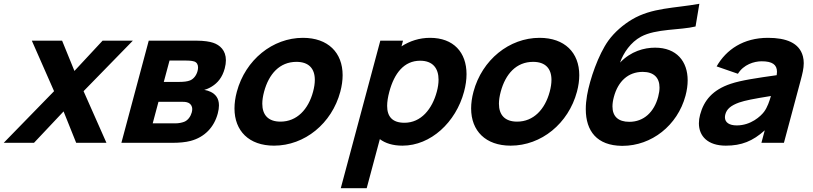

<svg xmlns="http://www.w3.org/2000/svg" viewBox="-82 -755 4297 1015"><path d="M-62.3 0H97.7L254.1 -166L320.7 0H480.7L359.8 -273L620.3 -540H460.3L311.5 -380L246.3 -540H86.3L203.8 -273Z M559.7 0H829.7C864.7 0 899.5 -3 925.3 -10C1000.7 -30 1049.9 -83 1069.2 -155C1073.6 -171.3 1075.5 -185.6 1075.5 -197.9C1075.5 -236.2 1056.7 -256.9 1032.7 -269C1023.1 -274 1010.1 -278 997.7 -280C1010.5 -283 1024.1 -289 1038.5 -298C1068.6 -317 1093.1 -345 1106 -393C1110.3 -409.1 1112.2 -423.5 1112.2 -436.5C1112.2 -488.9 1080.5 -517 1044.4 -529C1026 -535 997.3 -540 957.3 -540H704.3ZM783.9 -322 814.2 -435H897.2C903.2 -435 931.2 -435 944.9 -430C959.1 -425 965 -413 965 -398.3C965 -392.2 964 -385.7 962.2 -379C956.3 -357 942.2 -338 923.1 -330C908.5 -324 887.9 -322 866.9 -322ZM725.3 -103 755.8 -217H877.8C886.8 -217 903.8 -217 915.2 -211C925.4 -205.6 934.2 -195.4 934.2 -178C934.2 -173 933.5 -167.3 931.8 -161C926.4 -141 912.5 -119 891.4 -111C878.1 -106 861.3 -103 847.3 -103Z M1366.6 15C1528.6 15 1672 -102 1717 -270C1725.3 -301 1729.3 -330.4 1729.3 -357.6C1729.3 -476.8 1652.1 -555 1519.4 -555C1359.4 -555 1215.3 -439 1170 -270C1161.6 -238.7 1157.6 -209.2 1157.6 -181.8C1157.6 -63 1234.1 15 1366.6 15ZM1400.7 -112C1336.1 -112 1304.6 -147.2 1304.6 -206.7C1304.6 -225.5 1307.8 -246.7 1314 -270C1339.2 -364 1396.3 -428 1485.3 -428C1550.8 -428 1582.3 -392.1 1582.3 -332.7C1582.3 -314 1579.2 -293 1573 -270C1548.1 -177 1487.7 -112 1400.7 -112Z M2191.5 -555C2135.5 -555 2084.6 -538.5 2040.5 -510L2048.5 -540H1928.5L1719.5 240H1856.5L1926 -19.5C1955.1 2.5 1994.8 15 2045.8 15C2194.8 15 2327.7 -108 2371.1 -270C2380 -303 2384.3 -334.3 2384.3 -363.1C2384.3 -478.3 2315.5 -555 2191.5 -555ZM2056.2 -106C1991 -106 1964.6 -139.9 1964.6 -195.3C1964.6 -217.1 1968.7 -242.3 1976.1 -270C2002.4 -368 2054.1 -434 2139.1 -434C2207.4 -434 2236.4 -392.3 2236.4 -333.5C2236.4 -313.9 2233.2 -292.4 2227.1 -270C2202.8 -179 2144.2 -106 2056.2 -106Z M2617.6 15C2779.6 15 2923 -102 2968 -270C2976.3 -301 2980.3 -330.4 2980.3 -357.6C2980.3 -476.8 2903.1 -555 2770.4 -555C2610.4 -555 2466.3 -439 2421 -270C2412.6 -238.7 2408.6 -209.2 2408.6 -181.8C2408.6 -63 2485.1 15 2617.6 15ZM2651.7 -112C2587.1 -112 2555.6 -147.2 2555.6 -206.7C2555.6 -225.5 2558.8 -246.7 2565 -270C2590.2 -364 2647.3 -428 2736.3 -428C2801.8 -428 2833.3 -392.1 2833.3 -332.7C2833.3 -314 2830.2 -293 2824 -270C2799.1 -177 2738.7 -112 2651.7 -112Z M3204.9 16C3206.3 16 3207.7 16 3209.1 16C3361.9 16 3499.7 -91.4 3541.9 -249C3549.5 -277.4 3553.3 -304.8 3553.3 -330.3C3553.3 -430.6 3494.9 -503 3381 -503C3323 -503 3252.9 -484 3195.8 -424C3213.7 -476 3252.7 -532 3306.5 -561C3386 -604 3513.6 -595 3595 -615L3615.1 -735C3482.7 -711 3364.8 -715 3258.9 -652C3213.6 -625 3167.2 -586 3133.9 -540C3081 -466 3036.2 -336 3021.4 -251C3017 -225.3 3014.7 -201 3014.7 -178.2C3014.7 -61 3074.7 14.3 3204.9 16ZM3244.9 -111C3186.5 -111 3155.8 -139.5 3155.8 -192.2C3155.8 -207.2 3158.2 -224.2 3163.3 -243C3185.3 -325 3238.7 -375 3315.7 -375C3374.2 -375 3404.5 -344.5 3404.5 -292.1C3404.5 -277.4 3402.1 -261 3397.3 -243C3375.9 -163 3321.9 -111 3244.9 -111Z M4162.6 -457C4143.9 -529 4072.9 -555 3977.9 -555C3847.9 -555 3757.3 -493 3706.4 -404L3819 -365C3849.1 -414 3904.6 -431 3944.6 -431C4000.6 -431 4025.5 -413.4 4025.5 -375.2C4025.5 -369.8 4025 -363.8 4023.9 -357.5C3918.4 -342.5 3837.8 -331 3780.8 -312C3685.2 -280 3639.2 -224 3619.1 -149C3614.8 -133.2 3612.7 -117.9 3612.7 -103.3C3612.7 -35.3 3659.5 15 3755.1 15C3838.1 15 3897.6 -9 3960.8 -66L3943.2 0H4062.2L4150.6 -330C4159.8 -364.3 4167 -393.2 4167 -421.2C4167 -433.2 4165.7 -445 4162.6 -457ZM3957.1 -164C3939.9 -141 3887.8 -92 3812.8 -92C3773 -92 3750.3 -107.8 3750.3 -135.1C3750.3 -140 3751.1 -145.3 3752.6 -151C3759.8 -178 3780.9 -197 3825.2 -213C3859.3 -224.5 3898.3 -232 3993.5 -247.5C3986 -221.5 3974.9 -187.5 3957.1 -164Z"/></svg>

Font: Manrope
Style: ExtraBoldItalic
Weight: 800
Italic angle: -15°
Designer: Mikhail Sharanda
Foundry: Mikhail Sharanda
Version: Version 4.502;hotconv 1.0.109;makeotfexe 2.5.65596